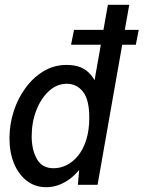

<svg xmlns="http://www.w3.org/2000/svg" viewBox="-20 -770 598 800"><path d="M172.5 10Q126 10 91.5 -16.8Q57 -43.5 38.2 -89.5Q19.5 -135.5 19.5 -194Q19.5 -251.5 37 -306Q54.5 -360.5 86.8 -404.2Q119 -448 162.5 -473.8Q206 -499.5 257.5 -499.5Q291.5 -499.5 316 -489.5Q340.5 -479.5 358.2 -458.5Q376 -437.5 389 -404.5L367 -396L429.5 -750H518.5L386.5 0H304.5L313.5 -104.5L329.5 -88.5Q298 -40.5 257.2 -15.2Q216.5 10 172.5 10ZM203.5 -69Q231 -69 257.5 -82Q284 -95 305.5 -121.5Q327 -148 339.5 -187.8Q352 -227.5 352 -280.5Q352 -354.5 325.8 -387.8Q299.5 -421 258.5 -421Q217 -421 183.8 -390.5Q150.5 -360 131.2 -310Q112 -260 112 -202Q112 -146.5 133.5 -107.8Q155 -69 203.5 -69ZM276 -583.5 288.5 -645.5H558L546 -583.5Z"/></svg>

Font: Cabin
Style: Italic
Weight: 400
Width: 4
Italic angle: -10°
Designer: Pablo Impallari
Foundry: Pablo Impallari. http://www.impallari.com Igino Marini. http://www.ikern.com
Version: Version 3.001